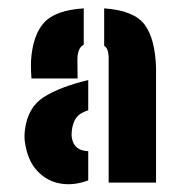

<svg xmlns="http://www.w3.org/2000/svg" viewBox="-20 -830 442 470"><path d="M246 -383V-691Q245.5 -699.5 243.5 -706.5Q241.5 -713.5 235 -718V-809.5Q308 -804.5 334 -769.8Q360 -735 362 -663V-383ZM57 -638Q56.5 -640.5 56 -655.8Q55.5 -671 56 -682Q60 -743.5 87.5 -774.2Q115 -805 185 -809.5V-720.5Q173 -715 170 -694Q169.5 -690.5 169.5 -677.2Q169.5 -664 169.8 -651.5Q170 -639 170 -638ZM41 -482Q39 -495 41 -512Q48 -567.5 87.5 -592.5Q127 -617.5 196 -634V-560Q176.5 -554 167.8 -543.2Q159 -532.5 156 -512Q154.5 -500.5 156 -492Q161.5 -461 196 -460V-388.5Q160.5 -375 127.5 -380.8Q94.5 -386.5 71 -411.8Q47.5 -437 41 -482Z"/></svg>

Font: Big Shoulders Stencil Display Black
Style: Regular
Weight: 900
Designer: Patric King
Foundry: XO Type Co
Version: Version 1.000